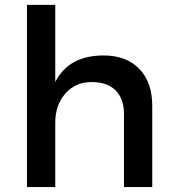

<svg xmlns="http://www.w3.org/2000/svg" viewBox="-20 -762 709 782"><path d="M89.8 0V-742.2H205.1V-428.2Q260.3 -536.1 401.9 -536.1Q494.6 -536.1 547.4 -481.4Q600.1 -426.8 600.1 -331.1V0H484.9V-298.8Q484.9 -358.9 451.2 -393.6Q417 -428.2 352.1 -427.7Q287.1 -427.7 246.1 -380.9Q205.1 -334 205.1 -262.2V0Z"/></svg>

Font: TruenoRg
Style: Book
Weight: 400
Designer: Julieta Ulanovsky
Foundry: Julieta Ulanovsky
Version: Version 3.001b